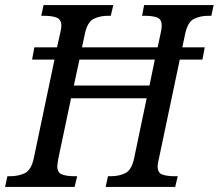

<svg xmlns="http://www.w3.org/2000/svg" viewBox="-40 -734 859 754"><path d="M-20 0 -11 -42H1Q32 -42 57.5 -54Q83 -66 93 -114L174 -500H86L95 -548H184L196 -602Q201 -623 201 -633Q201 -658 182 -665Q163 -672 134 -672H122L131 -714H405L395 -672H383Q353 -672 328 -660Q303 -648 293 -600L282 -548H579L591 -604Q595 -621 595 -633Q595 -659 576.5 -665.5Q558 -672 530 -672H518L526 -714H799L790 -672H778Q747 -672 722 -660Q697 -648 687 -600L676 -548H764L755 -500H666L584 -111Q582 -104 580.5 -95Q579 -86 579 -81Q579 -55 597.5 -48.5Q616 -42 645 -42H658L648 0H375L384 -42H396Q427 -42 452 -54Q477 -66 487 -114L536 -348H239L189 -111Q188 -104 186.5 -95Q185 -86 185 -81Q185 -56 203.5 -49Q222 -42 251 -42H263L253 0ZM250 -398H547L568 -500H272Z"/></svg>

Font: Noto Serif SemiCondensed
Style: Italic
Weight: 400
Width: 4
Italic angle: -12°
Designer: Monotype Design Team
Foundry: Monotype Imaging Inc.
Version: Version 2.013